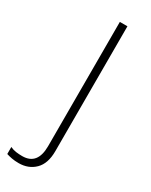

<svg xmlns="http://www.w3.org/2000/svg" viewBox="-253 -573 672 855"><g transform="rotate(30 83.0 -145.0)"><path d="M13 240Q-7 240 -23 237Q-39 234 -51 230V194Q-36 201 -20.5 203Q-5 205 11 205Q89 205 89 109V-530H128V112Q128 176 95.5 208Q63 240 13 240Z"/></g></svg>

Font: Noto Sans Devanagari ExtraLight
Style: Regular
Weight: 200
Designer: Jelle Bosma - Monotype Design Team
Foundry: Monotype Imaging Inc.
Version: Version 2.004; ttfautohint (v1.8.4.7-5d5b)